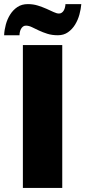

<svg xmlns="http://www.w3.org/2000/svg" viewBox="-33 -925 420 945"><path d="M273.4 0H79.6V-703.1H273.4ZM367.2 -904.8Q365.2 -880.4 357.9 -853.5Q350.6 -826.7 336.7 -804Q322.8 -781.2 301.8 -766.4Q280.8 -751.5 252 -751.5Q223.1 -751.5 200 -758.8Q176.8 -766.1 158 -775.1Q139.2 -784.2 123.8 -791.5Q108.4 -798.8 94.7 -798.8Q85.9 -798.8 80.1 -794.2Q74.2 -789.6 70.3 -782.5Q66.4 -775.4 64.7 -767.1Q63 -758.8 63 -751.5H-12.7Q-11.7 -776.9 -4.4 -804Q2.9 -831.1 17.1 -853.5Q31.2 -876 52.7 -890.4Q74.2 -904.8 104 -904.8Q130.4 -904.8 153.6 -897.5Q176.8 -890.1 196 -881.6Q215.3 -873 230.7 -865.7Q246.1 -858.4 257.3 -858.4Q265.6 -858.4 271.7 -863Q277.8 -867.7 281.5 -874.5Q285.2 -881.3 287.1 -889.6Q289.1 -897.9 289.1 -904.8Z"/></svg>

Font: Aclonica
Style: Regular
Weight: 400
Version: Version 1.001